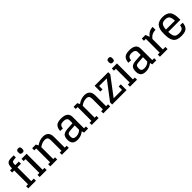

<svg xmlns="http://www.w3.org/2000/svg" viewBox="444 -2529 4280 4280"><g transform="rotate(-45 2584.0 -388.5)"><path d="M222 -601Q222 -640 235.5 -657Q249 -674 291 -678L352 -683V-751H272Q181 -751 151 -712Q121 -673 121 -594V-572H56V-504H121V-68H61V0H302V-68H222V-504H334V-572H222Z M419 -504H479V-68H419V0H640V-68H580V-572H419ZM530 -652Q551 -652 564 -657.5Q577 -663 582 -675Q587 -687 588.5 -696.5Q590 -706 590 -721Q590 -737 588.5 -747Q587 -757 582 -768.5Q577 -780 564 -785.5Q551 -791 530 -791Q504 -791 490 -779.5Q476 -768 473.5 -755.5Q471 -743 471 -721Q471 -700 473.5 -687.5Q476 -675 490 -663.5Q504 -652 530 -652Z M755 -504H815V-68H755V0H972V-68H916V-444Q995 -506 1082 -506Q1133 -506 1154.5 -481.5Q1176 -457 1176 -399V-68H1120V0H1338V-68H1278V-405Q1278 -586 1105 -586Q999 -586 901 -515L870 -572H755Z M1820 0H1946V-68H1886V-426Q1886 -586 1680 -586Q1565 -586 1519.5 -540.5Q1474 -495 1467 -403L1551 -399Q1554 -455 1580.5 -480.5Q1607 -506 1677 -506Q1725 -506 1755 -485.5Q1785 -465 1785 -420V-331L1622 -321Q1517 -313 1480 -273Q1443 -233 1443 -146Q1443 -68 1482 -27Q1521 14 1611 14Q1714 14 1804 -57ZM1637 -62Q1585 -62 1563 -83Q1541 -104 1541 -149Q1541 -205 1561.5 -226.5Q1582 -248 1641 -251L1785 -260V-123Q1721 -62 1637 -62Z M2060 -504H2120V-68H2060V0H2277V-68H2221V-444Q2300 -506 2387 -506Q2438 -506 2459.5 -481.5Q2481 -457 2481 -399V-68H2425V0H2643V-68H2583V-405Q2583 -586 2410 -586Q2304 -586 2206 -515L2175 -572H2060Z M3091 -182V-75H2827L3152 -506V-572H2723V-390H2791V-497H3032L2705 -66V0H3159V-182Z M3267 -504H3327V-68H3267V0H3488V-68H3428V-572H3267ZM3378 -652Q3399 -652 3412 -657.5Q3425 -663 3430 -675Q3435 -687 3436.5 -696.5Q3438 -706 3438 -721Q3438 -737 3436.5 -747Q3435 -757 3430 -768.5Q3425 -780 3412 -785.5Q3399 -791 3378 -791Q3352 -791 3338 -779.5Q3324 -768 3321.5 -755.5Q3319 -743 3319 -721Q3319 -700 3321.5 -687.5Q3324 -675 3338 -663.5Q3352 -652 3378 -652Z M3971 0H4097V-68H4037V-426Q4037 -586 3831 -586Q3716 -586 3670.5 -540.5Q3625 -495 3618 -403L3702 -399Q3705 -455 3731.5 -480.5Q3758 -506 3828 -506Q3876 -506 3906 -485.5Q3936 -465 3936 -420V-331L3773 -321Q3668 -313 3631 -273Q3594 -233 3594 -146Q3594 -68 3633 -27Q3672 14 3762 14Q3865 14 3955 -57ZM3788 -62Q3736 -62 3714 -83Q3692 -104 3692 -149Q3692 -205 3712.5 -226.5Q3733 -248 3792 -251L3936 -260V-123Q3872 -62 3788 -62Z M4326 -572H4271H4211V-504H4271V-68H4211V0H4452V-68H4372V-395Q4435 -491 4566 -496V-586Q4435 -581 4364 -475Z M4881 14Q4947 14 4992 -0.5Q5037 -15 5060 -43.5Q5083 -72 5093 -102.5Q5103 -133 5107 -176L5024 -180Q5020 -124 4990.5 -95Q4961 -66 4883 -66Q4797 -66 4766.5 -109.5Q4736 -153 4734 -260H5116V-286Q5116 -339 5112 -377.5Q5108 -416 5094 -458Q5080 -500 5055 -526Q5030 -552 4985 -569Q4940 -586 4877 -586Q4814 -586 4768.5 -569Q4723 -552 4697.5 -526Q4672 -500 4657 -458Q4642 -416 4638 -377.5Q4634 -339 4634 -286Q4634 -209 4644.5 -156.5Q4655 -104 4681.5 -64Q4708 -24 4757 -5Q4806 14 4881 14ZM4876 -506Q4957 -506 4985 -463Q5013 -420 5016 -333H4735Q4738 -420 4767.5 -463Q4797 -506 4876 -506Z"/></g></svg>

Font: Glegoo
Style: Bold
Weight: 700
Version: Version 2.0.1; ttfautohint (v0.9) -r 48 -G 60